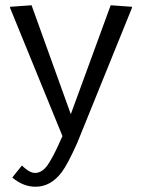

<svg xmlns="http://www.w3.org/2000/svg" viewBox="-20 -520 540 730"><path d="M18.3 -490V-494.2L100 -500L249.2 -85.8L400.8 -500L481.7 -494.2V-490L273.3 24.2Q236.7 105.8 215 134.2Q173.3 190 115 190Q68.3 190 26.7 155L63.3 109.2Q64.2 110 69.6 115Q75 120 76.2 120.8Q77.5 121.7 82.5 125.4Q87.5 129.2 90 130.4Q92.5 131.7 96.7 133.8Q100.8 135.8 105 136.7Q109.2 137.5 113.3 137.5Q140.8 137.5 162.5 105.4Q184.2 73.3 211.7 10L217.5 -2.5Z"/></svg>

Font: Boon
Style: Regular
Weight: 400
Designer: Sungsit Sawaiwan
Foundry: FontUni
Version: Version 3.0